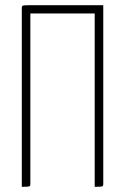

<svg xmlns="http://www.w3.org/2000/svg" viewBox="-20 -720 482 740"><path d="M345 -668H97V-11Q97 -3 92.5 -1.5Q88 0 64 0V-689Q64 -697 68.5 -698.5Q73 -700 97 -700H378V-11Q378 -3 373.5 -1.5Q369 0 345 0Z"/></svg>

Font: Yanone Kaffeesatz Thin
Style: Regular
Weight: 250
Designer: Yanone (Cyrillic: Daniel Pouzeot)
Foundry: Yanone
Version: Version 1.003;PS 001.003;hotconv 1.0.88;makeotf.lib2.5.64775